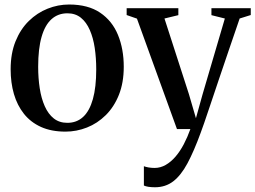

<svg xmlns="http://www.w3.org/2000/svg" viewBox="-20 -558 1104 830"><path d="M26 -258.5Q26 -327 47.2 -379.5Q68.5 -432 104.5 -467.2Q140.5 -502.5 185.8 -520.5Q231 -538.5 278.5 -538.5Q360.5 -538.5 412.8 -503.2Q465 -468 490 -407Q515 -346 515 -269.5Q515 -200.5 494 -148Q473 -95.5 437 -60Q401 -24.5 356 -6.8Q311 11 263 11Q202 11 157.2 -9.2Q112.5 -29.5 83.5 -66Q54.5 -102.5 40.2 -151.5Q26 -200.5 26 -258.5ZM271 -27Q311.5 -27 339.2 -52.5Q367 -78 381.5 -129.5Q396 -181 396 -258Q396 -307 389.5 -350.8Q383 -394.5 368.2 -428.2Q353.5 -462 329.8 -481.2Q306 -500.5 271.5 -500.5Q231 -500.5 202.8 -475.2Q174.5 -450 159.8 -398.8Q145 -347.5 145 -269.5Q145 -220 151.8 -176.2Q158.5 -132.5 173.5 -98.8Q188.5 -65 212.5 -46Q236.5 -27 271 -27ZM650 251.5Q633.5 251.5 621.2 249.5Q609 247.5 602 244V160.5Q609 163.5 622 165.8Q635 168 648.5 168Q673.5 168 696.2 155Q719 142 738.8 119Q758.5 96 774.5 65.5Q790.5 35 803 0H745L572 -477.5L527.5 -493V-522.5H751V-492.5L691 -478L796.5 -151.5L827 -47L855.5 -149.5L952 -478L894 -492.5V-522.5H1064V-493L1016 -478Q992 -408 969 -340.8Q946 -273.5 925.8 -213.5Q905.5 -153.5 889.5 -105.5Q873.5 -57.5 862.5 -25.8Q851.5 6 847.5 16Q818.5 95.5 790.5 147.8Q762.5 200 729 225.8Q695.5 251.5 650 251.5Z"/></svg>

Font: Merriweather 96pt Medium
Style: Regular
Weight: 500
Version: Version 2.100